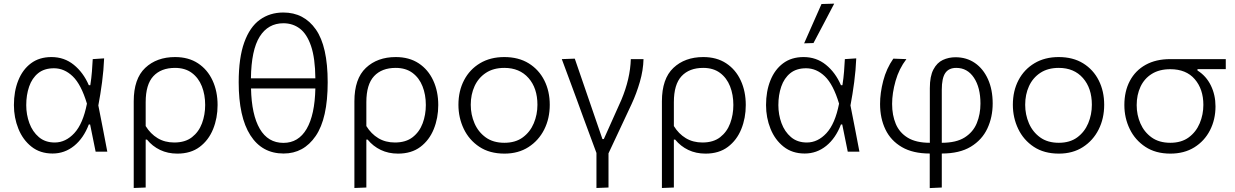

<svg xmlns="http://www.w3.org/2000/svg" viewBox="-20 -812 6614 1028"><path d="M261.5 10Q195 10 148.8 -26.5Q102.5 -63 78.5 -122.5Q54.5 -182 54.5 -249.5Q54.5 -323 77.8 -381.2Q101 -439.5 145.8 -473Q190.5 -506.5 255.5 -506.5Q324 -506.5 375 -465.2Q426 -424 455.5 -356H463.5Q469.5 -394 472.2 -429Q475 -464 476.5 -495.5L537.5 -499.5Q535 -437 526.5 -372.2Q518 -307.5 506.5 -247.5Q519 -185.5 530.8 -123.8Q542.5 -62 554.5 0H492Q484.5 -36.5 477.2 -73Q470 -109.5 462.5 -145.5H455.5Q427.5 -72 376.8 -31Q326 10 261.5 10ZM273 -49Q331.5 -49 378 -99.2Q424.5 -149.5 445.5 -257Q414.5 -360 369.5 -403.2Q324.5 -446.5 269 -446.5Q217 -446.5 184.2 -420Q151.5 -393.5 136 -348.5Q120.5 -303.5 120.5 -249Q120.5 -198.5 137.2 -152.8Q154 -107 188 -78Q222 -49 273 -49Z M696 194.5V-269.5Q696 -390.5 757.5 -448.5Q819 -506.5 917.5 -506.5Q989.5 -506.5 1040.2 -473Q1091 -439.5 1118 -381.2Q1145 -323 1145 -249.5Q1145 -180 1121 -120.8Q1097 -61.5 1049.2 -25.5Q1001.5 10.5 929.5 10.5Q878.5 10.5 837.2 -9.2Q796 -29 767 -64.5H760V192ZM913 -49Q971.5 -49 1008 -77.5Q1044.5 -106 1061.5 -151.8Q1078.5 -197.5 1078.5 -250Q1078.5 -305 1060.8 -350Q1043 -395 1007 -421.8Q971 -448.5 917 -448.5Q842.5 -448.5 801.2 -404.2Q760 -360 760 -265V-137Q785.5 -95.5 824 -72.2Q862.5 -49 913 -49Z M1498.5 10Q1383 10 1320.5 -87.8Q1258 -185.5 1258 -371.5Q1258 -502.5 1287.8 -585Q1317.5 -667.5 1371.2 -706.2Q1425 -745 1497 -745Q1607.5 -745 1671 -654.5Q1734.5 -564 1734.5 -371.5Q1734.5 -177.5 1670.2 -83.8Q1606 10 1498.5 10ZM1497.5 -687.5Q1415.5 -687.5 1370.5 -616Q1325.5 -544.5 1323.5 -392.5H1668.5Q1667.5 -500.5 1645.5 -565.2Q1623.5 -630 1585.5 -658.8Q1547.5 -687.5 1497.5 -687.5ZM1497.5 -47Q1578 -47 1621.8 -122Q1665.5 -197 1668.5 -338.5H1324Q1327 -197.5 1371 -122.2Q1415 -47 1497.5 -47Z M1877.5 194.5V-269.5Q1877.5 -390.5 1939 -448.5Q2000.5 -506.5 2099 -506.5Q2171 -506.5 2221.8 -473Q2272.5 -439.5 2299.5 -381.2Q2326.5 -323 2326.5 -249.5Q2326.5 -180 2302.5 -120.8Q2278.5 -61.5 2230.8 -25.5Q2183 10.5 2111 10.5Q2060 10.5 2018.8 -9.2Q1977.5 -29 1948.5 -64.5H1941.5V192ZM2094.5 -49Q2153 -49 2189.5 -77.5Q2226 -106 2243 -151.8Q2260 -197.5 2260 -250Q2260 -305 2242.2 -350Q2224.5 -395 2188.5 -421.8Q2152.5 -448.5 2098.5 -448.5Q2024 -448.5 1982.8 -404.2Q1941.5 -360 1941.5 -265V-137Q1967 -95.5 2005.5 -72.2Q2044 -49 2094.5 -49Z M2681 10.5Q2601.5 10.5 2546.5 -26Q2491.5 -62.5 2463 -122.2Q2434.5 -182 2434.5 -251Q2434.5 -325 2464.8 -382.8Q2495 -440.5 2550.2 -473.5Q2605.5 -506.5 2680 -506.5Q2756.5 -506.5 2811 -472.8Q2865.5 -439 2894.5 -381.2Q2923.5 -323.5 2923.5 -251Q2923.5 -177.5 2893.8 -118.5Q2864 -59.5 2809.5 -24.5Q2755 10.5 2681 10.5ZM2680.5 -47.5Q2740 -47.5 2779.2 -76.5Q2818.5 -105.5 2838 -152Q2857.5 -198.5 2857.5 -251Q2857.5 -340 2809.8 -394.2Q2762 -448.5 2680.5 -448.5Q2622 -448.5 2581.8 -422Q2541.5 -395.5 2521 -350.8Q2500.5 -306 2500.5 -251Q2500.5 -198.5 2520.5 -152Q2540.5 -105.5 2580.5 -76.5Q2620.5 -47.5 2680.5 -47.5Z M3173.5 194.5V7Q3155.5 -41.5 3137.2 -91Q3119 -140.5 3101.5 -187.5L3069.5 -275.5Q3049.5 -329.5 3028.8 -385.5Q3008 -441.5 2988 -495.5L3057.5 -498Q3081 -429.5 3109 -348.2Q3137 -267 3162 -194L3205.5 -67.5H3213Q3261.5 -174 3307 -277.5Q3354.5 -391 3357.5 -495.5H3425.5Q3424 -436 3406 -373.8Q3388 -311.5 3362 -255.5Q3331.5 -189.5 3300.2 -123.5Q3269 -57.5 3238 9V192Z M3524 194.5V-269.5Q3524 -390.5 3585.5 -448.5Q3647 -506.5 3745.5 -506.5Q3817.5 -506.5 3868.2 -473Q3919 -439.5 3946 -381.2Q3973 -323 3973 -249.5Q3973 -180 3949 -120.8Q3925 -61.5 3877.2 -25.5Q3829.5 10.5 3757.5 10.5Q3706.5 10.5 3665.2 -9.2Q3624 -29 3595 -64.5H3588V192ZM3741 -49Q3799.5 -49 3836 -77.5Q3872.5 -106 3889.5 -151.8Q3906.5 -197.5 3906.5 -250Q3906.5 -305 3888.8 -350Q3871 -395 3835 -421.8Q3799 -448.5 3745 -448.5Q3670.5 -448.5 3629.2 -404.2Q3588 -360 3588 -265V-137Q3613.5 -95.5 3652 -72.2Q3690.5 -49 3741 -49Z M4288.5 10Q4222 10 4175.8 -26.5Q4129.5 -63 4105.5 -122.5Q4081.5 -182 4081.5 -249.5Q4081.5 -323 4104.8 -381.2Q4128 -439.5 4172.8 -473Q4217.5 -506.5 4282.5 -506.5Q4351 -506.5 4402 -465.2Q4453 -424 4482.5 -356H4490.5Q4496.5 -394 4499.2 -429Q4502 -464 4503.5 -495.5L4564.5 -499.5Q4562 -437 4553.5 -372.2Q4545 -307.5 4533.5 -247.5Q4546 -185.5 4557.8 -123.8Q4569.5 -62 4581.5 0H4519Q4511.5 -36.5 4504.2 -73Q4497 -109.5 4489.5 -145.5H4482.5Q4454.5 -72 4403.8 -31Q4353 10 4288.5 10ZM4300 -49Q4358.5 -49 4405 -99.2Q4451.5 -149.5 4472.5 -257Q4441.5 -360 4396.5 -403.2Q4351.5 -446.5 4296 -446.5Q4244 -446.5 4211.2 -420Q4178.5 -393.5 4163 -348.5Q4147.5 -303.5 4147.5 -249Q4147.5 -198.5 4164.2 -152.8Q4181 -107 4215 -78Q4249 -49 4300 -49ZM4285.5 -580Q4309 -633 4332.2 -685.8Q4355.5 -738.5 4378.5 -790.5L4446.5 -792.5Q4418.5 -739 4391 -686.5Q4363.5 -634 4335.5 -581.5Z M4958 195V10Q4868 10 4808.8 -24.5Q4749.5 -59 4720.8 -118.8Q4692 -178.5 4692 -255.5Q4692 -314 4709 -379.5Q4726 -445 4763 -498L4833 -495.5Q4793.5 -444 4775 -378.5Q4756.5 -313 4756.5 -255.5Q4756.5 -195.5 4776.2 -148.5Q4796 -101.5 4840.5 -74.5Q4885 -47.5 4958.5 -47.5V-340Q4958.5 -404 4977.8 -440.2Q4997 -476.5 5028.2 -491Q5059.5 -505.5 5096 -505.5Q5155 -505.5 5199.8 -474.8Q5244.5 -444 5269.8 -388Q5295 -332 5295 -258Q5295 -185 5266.5 -124Q5238 -63 5177.8 -26.5Q5117.5 10 5022.5 10V192ZM5022.5 -331.5V-47.5Q5100 -47.5 5145.2 -76.2Q5190.5 -105 5210 -152.8Q5229.5 -200.5 5229.5 -257.5Q5229.5 -343.5 5194.5 -396Q5159.5 -448.5 5100 -448.5Q5060 -448.5 5041.2 -421Q5022.5 -393.5 5022.5 -331.5Z M5649.5 10.5Q5570 10.5 5515 -26Q5460 -62.5 5431.5 -122.2Q5403 -182 5403 -251Q5403 -325 5433.2 -382.8Q5463.5 -440.5 5518.8 -473.5Q5574 -506.5 5648.5 -506.5Q5725 -506.5 5779.5 -472.8Q5834 -439 5863 -381.2Q5892 -323.5 5892 -251Q5892 -177.5 5862.2 -118.5Q5832.5 -59.5 5778 -24.5Q5723.5 10.5 5649.5 10.5ZM5649 -47.5Q5708.5 -47.5 5747.8 -76.5Q5787 -105.5 5806.5 -152Q5826 -198.5 5826 -251Q5826 -340 5778.2 -394.2Q5730.5 -448.5 5649 -448.5Q5590.5 -448.5 5550.2 -422Q5510 -395.5 5489.5 -350.8Q5469 -306 5469 -251Q5469 -198.5 5489 -152Q5509 -105.5 5549 -76.5Q5589 -47.5 5649 -47.5Z M6246.5 10.5Q6167.5 10.5 6112.5 -25.8Q6057.5 -62 6028.8 -121.2Q6000 -180.5 6000 -249.5Q6000 -323.5 6029.5 -379Q6059 -434.5 6114 -465Q6169 -495.5 6245.5 -495.5H6543V-442H6391.5V-434.5Q6438.5 -405 6463.2 -354.2Q6488 -303.5 6488 -242.5Q6488 -172 6458.5 -114.5Q6429 -57 6374.8 -23.2Q6320.5 10.5 6246.5 10.5ZM6246 -47.5Q6305.5 -47.5 6344.8 -76.5Q6384 -105.5 6403.5 -152Q6423 -198.5 6423 -250.5Q6423 -334.5 6377 -388Q6331 -441.5 6246 -441.5Q6187.5 -441.5 6147.2 -416.5Q6107 -391.5 6086.5 -347.8Q6066 -304 6066 -249Q6066 -197 6086 -151Q6106 -105 6146 -76.2Q6186 -47.5 6246 -47.5Z"/></svg>

Font: Commissioner Light
Style: Regular
Weight: 300
Designer: Kostas Bartsokas
Foundry: Kostas Bartsokas
Version: Version 1.000; ttfautohint (v1.8.3)